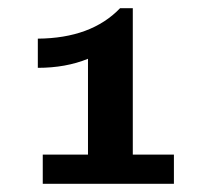

<svg xmlns="http://www.w3.org/2000/svg" viewBox="-20 -789 518 467"><path d="M72 -624V-695Q202 -696 272 -769H303V-413H403V-342H84V-413H194V-646Q140 -624 72 -624Z"/></svg>

Font: Coval
Style: Medium
Weight: 500
Foundry: Context Ltd
Version: Version 001.000